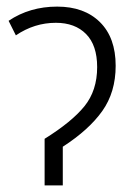

<svg xmlns="http://www.w3.org/2000/svg" viewBox="-20 -561 400 581"><path d="M330 -362Q330 -282 289.5 -225Q249 -168 170 -117V0H115V-141Q197 -192 235.5 -239.5Q274 -287 274 -358Q274 -424 240.5 -458Q207 -492 149 -492Q84 -492 28 -454L6 -498Q70 -541 153 -541Q235 -541 282.5 -494Q330 -447 330 -362Z"/></svg>

Font: Noto Sans UI NarrowLight
Style: Regular
Weight: 300
Width: 4
Designer: Monotype Design Team
Foundry: Monotype Imaging Inc.
Version: Version 1.001